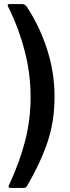

<svg xmlns="http://www.w3.org/2000/svg" viewBox="-20 -762 344 947"><path d="M89 -742H27C21 -742 18 -740 18 -736C18 -734 18.3 -732.3 19 -731C53.7 -662.3 81 -589.8 101 -513.5C121 -437.2 131 -360.7 131 -284C131 -210.7 122.2 -139 104.5 -69C86.8 1 60 74.7 24 152C22 155.3 21.7 158.3 23 161C24.3 163.7 27.3 165 32 165H98C104 165 109 162 113 156C158.3 78 192.3 5 215 -63C237.7 -131 249 -205 249 -285C249 -365 236.7 -443.2 212 -519.5C187.3 -595.8 153.3 -666.7 110 -732C103.3 -738.7 96.3 -742 89 -742Z"/></svg>

Font: Libre Franklin SemiBold
Style: Regular
Weight: 600
Designer: Pablo Impallari, Rodrigo Fuenzalida
Foundry: Impallari Type
Version: Version 1.002; ttfautohint (v1.5)